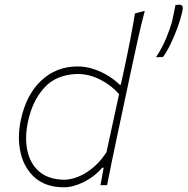

<svg xmlns="http://www.w3.org/2000/svg" viewBox="-20 -786 796 815"><path d="M252 9Q175.5 9 129.5 -30.8Q83.5 -70.5 68 -135.2Q52.5 -200 68 -275Q90.5 -383 154.5 -443.5Q218.5 -504 310 -504Q344 -504 377.8 -492.8Q411.5 -481.5 440 -463.8Q468.5 -446 487 -427H493L507.5 -494Q521 -556.5 532.5 -615.8Q544 -675 553 -729L594.5 -740Q578.5 -678.5 565 -618Q551.5 -557.5 538 -494L480 -221Q467 -159.5 456.2 -108Q445.5 -56.5 434.5 0H406.5L420 -74H414Q382 -36.5 336.5 -13.8Q291 9 252 9ZM253 -23Q301 -24.5 349 -55.2Q397 -86 432 -140L485.5 -386.5Q452 -424.5 405.8 -448Q359.5 -471.5 310 -472Q219.5 -470 168.8 -414.5Q118 -359 99 -271Q84.5 -203.5 96 -147.5Q107.5 -91.5 146.5 -57.8Q185.5 -24 253 -23ZM642 -543Q668.5 -582 686.8 -627.2Q705 -672.5 711 -698Q715 -715.5 718.2 -731.8Q721.5 -748 725 -765L742 -766Q753.5 -765.5 755.2 -757.5Q757 -749.5 753 -733Q746 -703 733 -667.5Q720 -632 704 -599Q688 -566 672 -544Z"/></svg>

Font: Commissioner Flair Thin
Style: Italic
Weight: 100
Italic angle: -12°
Designer: Kostas Bartsokas
Foundry: Kostas Bartsokas
Version: Version 1.000; ttfautohint (v1.8.3)